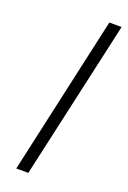

<svg xmlns="http://www.w3.org/2000/svg" viewBox="-139 -759 538 808"><g transform="rotate(20 129.5 -355.5)"><path d="M46 0 204 -711H259L100 0Z"/></g></svg>

Font: EauTestText Semilight
Style: Italic
Weight: 300
Italic angle: -12°
Designer: Christian Thalmann (Catharsis Fonts)
Version: Version 0.001;PS 000.001;hotconv 1.0.88;makeotf.lib2.5.64775